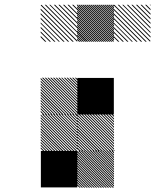

<svg xmlns="http://www.w3.org/2000/svg" viewBox="-20 -856 709 877"><path d="M500.8 -165.8 499.2 -167.5H500.8ZM500.8 -155 488.3 -167.5H494.2L500.8 -160.8ZM500.8 -144.2 477.5 -167.5H483.3L500.8 -150ZM500.8 -133.3 466.7 -167.5H472.5L500.8 -139.2ZM500.8 -122.5 455.8 -167.5H461.7L500.8 -128.3ZM500.8 -111.7 445 -167.5H450.8L500.8 -117.5ZM500.8 -100.8 434.2 -167.5H440L500.8 -106.7ZM500.8 -90 423.3 -167.5H429.2L500.8 -95.8ZM500.8 -79.2 412.5 -167.5H418.3L500.8 -85ZM500.8 -68.3 401.7 -167.5H407.5L500.8 -74.2ZM500.8 -57.5 390.8 -167.5H396.7L500.8 -63.3ZM500.8 -46.7 380 -167.5H385.8L500.8 -52.5ZM500.8 -35.8 369.2 -167.5H375L500.8 -41.7ZM500.8 -25 358.3 -167.5H364.2L500.8 -30.8ZM500.8 -14.2 347.5 -167.5H353.3L500.8 -20ZM500.8 -3.3 336.7 -167.5H342.5L500.8 -9.2ZM494.2 0.8 332.5 -160.8V-166.7L500 0.8ZM483.3 0.8 332.5 -150V-155.8L489.2 0.8ZM472.5 0.8 332.5 -139.2V-145L478.3 0.8ZM461.7 0.8 332.5 -128.3V-134.2L467.5 0.8ZM450.8 0.8 332.5 -117.5V-123.3L456.7 0.8ZM440 0.8 332.5 -106.7V-112.5L445.8 0.8ZM429.2 0.8 332.5 -95.8V-101.7L435 0.8ZM418.3 0.8 332.5 -85V-90.8L424.2 0.8ZM407.5 0.8 332.5 -74.2V-80L413.3 0.8ZM396.7 0.8 332.5 -63.3V-69.2L402.5 0.8ZM385.8 0.8 332.5 -52.5V-58.3L391.7 0.8ZM375 0.8 332.5 -41.7V-47.5L380.8 0.8ZM364.2 0.8 332.5 -30.8V-36.7L370 0.8ZM353.3 0.8 332.5 -20V-25.8L359.2 0.8ZM342.5 0.8 332.5 -9.2V-15L348.3 0.8ZM500.8 -167.5H505L500.8 -171.7ZM500.8 -321.7 488.3 -334.2H494.2L500.8 -327.5ZM500.8 -309.2 475.8 -334.2H481.7L500.8 -315ZM500.8 -296.7 463.3 -334.2H469.2L500.8 -302.5ZM500.8 -284.2 450.8 -334.2H456.7L500.8 -290ZM500.8 -271.7 438.3 -334.2H444.2L500.8 -277.5ZM500.8 -259.2 425.8 -334.2H430.8L500.8 -264.2ZM500.8 -246.7 413.3 -334.2H419.2L500.8 -252.5ZM500.8 -234.2 400.8 -334.2H406.7L500.8 -240ZM500.8 -221.7 388.3 -334.2H394.2L500.8 -227.5ZM500.8 -209.2 375.8 -334.2H381.7L500.8 -215ZM500.8 -196.7 363.3 -334.2H369.2L500.8 -202.5ZM500.8 -184.2 350.8 -334.2H356.7L500.8 -190ZM500.8 -171.7 338.3 -334.2H344.2L500.8 -177.5ZM494.2 -165.8 332.5 -327.5V-333.3L500 -165.8ZM481.7 -165.8 332.5 -315V-320.8L487.5 -165.8ZM469.2 -165.8 332.5 -302.5V-308.3L475 -165.8ZM456.7 -165.8 332.5 -290V-295.8L462.5 -165.8ZM444.2 -165.8 332.5 -277.5V-283.3L450 -165.8ZM430.8 -165.8 332.5 -264.2V-270.8L437.5 -165.8ZM419.2 -165.8 332.5 -252.5V-258.3L425 -165.8ZM406.7 -165.8 332.5 -240V-245.8L412.5 -165.8ZM394.2 -165.8 332.5 -227.5V-233.3L400 -165.8ZM381.7 -165.8 332.5 -215V-220.8L387.5 -165.8ZM369.2 -165.8 332.5 -202.5V-208.3L375 -165.8ZM356.7 -165.8 332.5 -190V-195.8L362.5 -165.8ZM344.2 -165.8 332.5 -177.5V-183.3L350 -165.8ZM334.2 -321.7 321.7 -334.2H327.5L334.2 -327.5ZM334.2 -309.2 309.2 -334.2H315L334.2 -315ZM334.2 -296.7 296.7 -334.2H302.5L334.2 -302.5ZM334.2 -284.2 284.2 -334.2H290L334.2 -290ZM334.2 -271.7 271.7 -334.2H277.5L334.2 -277.5ZM334.2 -259.2 259.2 -334.2H264.2L334.2 -264.2ZM334.2 -246.7 246.7 -334.2H252.5L334.2 -252.5ZM334.2 -234.2 234.2 -334.2H240L334.2 -240ZM334.2 -221.7 221.7 -334.2H227.5L334.2 -227.5ZM334.2 -209.2 209.2 -334.2H215L334.2 -215ZM334.2 -196.7 196.7 -334.2H202.5L334.2 -202.5ZM334.2 -184.2 184.2 -334.2H190L334.2 -190ZM334.2 -171.7 171.7 -334.2H177.5L334.2 -177.5ZM327.5 -165.8 165.8 -327.5V-333.3L333.3 -165.8ZM315 -165.8 165.8 -315V-320.8L320.8 -165.8ZM302.5 -165.8 165.8 -302.5V-308.3L308.3 -165.8ZM290 -165.8 165.8 -290V-295.8L295.8 -165.8ZM277.5 -165.8 165.8 -277.5V-283.3L283.3 -165.8ZM264.2 -165.8 165.8 -264.2V-270.8L270.8 -165.8ZM252.5 -165.8 165.8 -252.5V-258.3L258.3 -165.8ZM240 -165.8 165.8 -240V-245.8L245.8 -165.8ZM227.5 -165.8 165.8 -227.5V-233.3L233.3 -165.8ZM215 -165.8 165.8 -215V-220.8L220.8 -165.8ZM202.5 -165.8 165.8 -202.5V-208.3L208.3 -165.8ZM190 -165.8 165.8 -190V-195.8L195.8 -165.8ZM177.5 -165.8 165.8 -177.5V-183.3L183.3 -165.8ZM334.2 -488.3 321.7 -500.8H327.5L334.2 -494.2ZM334.2 -475.8 309.2 -500.8H315L334.2 -481.7ZM334.2 -463.3 296.7 -500.8H302.5L334.2 -469.2ZM334.2 -450.8 284.2 -500.8H290L334.2 -456.7ZM334.2 -438.3 271.7 -500.8H277.5L334.2 -444.2ZM334.2 -425.8 259.2 -500.8H264.2L334.2 -430.8ZM334.2 -413.3 246.7 -500.8H252.5L334.2 -419.2ZM334.2 -400.8 234.2 -500.8H240L334.2 -406.7ZM334.2 -388.3 221.7 -500.8H227.5L334.2 -394.2ZM334.2 -375.8 209.2 -500.8H215L334.2 -381.7ZM334.2 -363.3 196.7 -500.8H202.5L334.2 -369.2ZM334.2 -350.8 184.2 -500.8H190L334.2 -356.7ZM334.2 -338.3 171.7 -500.8H177.5L334.2 -344.2ZM327.5 -332.5 165.8 -494.2V-500L333.3 -332.5ZM315 -332.5 165.8 -481.7V-487.5L320.8 -332.5ZM302.5 -332.5 165.8 -469.2V-475L308.3 -332.5ZM290 -332.5 165.8 -456.7V-462.5L295.8 -332.5ZM277.5 -332.5 165.8 -444.2V-450L283.3 -332.5ZM264.2 -332.5 165.8 -430.8V-437.5L270.8 -332.5ZM252.5 -332.5 165.8 -419.2V-425L258.3 -332.5ZM240 -332.5 165.8 -406.7V-412.5L245.8 -332.5ZM227.5 -332.5 165.8 -394.2V-400L233.3 -332.5ZM215 -332.5 165.8 -381.7V-387.5L220.8 -332.5ZM202.5 -332.5 165.8 -369.2V-375L208.3 -332.5ZM190 -332.5 165.8 -356.7V-362.5L195.8 -332.5ZM177.5 -332.5 165.8 -344.2V-350L183.3 -332.5ZM667.5 -830 663.3 -834.2H667.5ZM667.5 -809.2 642.5 -834.2H648.3L667.5 -815ZM667.5 -788.3 621.7 -834.2H627.5L667.5 -794.2ZM667.5 -767.5 600.8 -834.2H606.7L667.5 -773.3ZM667.5 -746.7 580 -834.2H585.8L667.5 -752.5ZM667.5 -725.8 559.2 -834.2H565L667.5 -731.7ZM667.5 -705 538.3 -834.2H543.3L667.5 -710ZM667.5 -684.2 517.5 -834.2H523.3L667.5 -690ZM665 -665.8 499.2 -831.7 502.5 -834.2 667.5 -669.2ZM644.2 -665.8 499.2 -810.8V-816.7L650 -665.8ZM623.3 -665.8 499.2 -790V-795.8L629.2 -665.8ZM602.5 -665.8 499.2 -769.2V-775L608.3 -665.8ZM581.7 -665.8 499.2 -748.3V-753.3L586.7 -665.8ZM560.8 -665.8 499.2 -727.5V-733.3L566.7 -665.8ZM540 -665.8 499.2 -706.7V-712.5L545.8 -665.8ZM519.2 -665.8 499.2 -685.8V-691.7L525 -665.8ZM667.5 -834.2H669.2L667.5 -835.8ZM500.8 -826.7 493.3 -834.2H499.2L500.8 -832.5ZM500.8 -817.5 484.2 -834.2H490L500.8 -823.3ZM500.8 -808.3 475 -834.2H480.8L500.8 -814.2ZM500.8 -799.2 465.8 -834.2H471.7L500.8 -805ZM500.8 -790 456.7 -834.2H462.5L500.8 -795.8ZM500.8 -780.8 447.5 -834.2H453.3L500.8 -786.7ZM500.8 -771.7 438.3 -834.2H444.2L500.8 -777.5ZM500.8 -762.5 429.2 -834.2H435L500.8 -768.3ZM500.8 -753.3 420 -834.2H425.8L500.8 -759.2ZM500.8 -744.2 410.8 -834.2H416.7L500.8 -750ZM500.8 -735 401.7 -834.2H407.5L500.8 -740.8ZM500.8 -725.8 392.5 -834.2H398.3L500.8 -731.7ZM500.8 -716.7 383.3 -834.2H389.2L500.8 -722.5ZM500.8 -707.5 374.2 -834.2H380L500.8 -713.3ZM500.8 -698.3 365 -834.2H370.8L500.8 -704.2ZM500.8 -689.2 355.8 -834.2H361.7L500.8 -695ZM500.8 -680 346.7 -834.2H352.5L500.8 -685.8ZM500.8 -670.8 337.5 -834.2H343.3L500.8 -676.7ZM496.7 -665.8 332.5 -830 334.2 -834.2 500.8 -667.5ZM487.5 -665.8 332.5 -820.8V-826.7L493.3 -665.8ZM478.3 -665.8 332.5 -811.7V-817.5L484.2 -665.8ZM469.2 -665.8 332.5 -802.5V-808.3L475 -665.8ZM460 -665.8 332.5 -793.3V-799.2L465.8 -665.8ZM450.8 -665.8 332.5 -784.2V-790L456.7 -665.8ZM441.7 -665.8 332.5 -775V-780.8L447.5 -665.8ZM432.5 -665.8 332.5 -765.8V-771.7L438.3 -665.8ZM423.3 -665.8 332.5 -756.7V-762.5L429.2 -665.8ZM414.2 -665.8 332.5 -747.5V-753.3L420 -665.8ZM405 -665.8 332.5 -738.3V-744.2L410.8 -665.8ZM395.8 -665.8 332.5 -729.2V-735L401.7 -665.8ZM386.7 -665.8 332.5 -720V-725.8L392.5 -665.8ZM376.7 -665.8 332.5 -710V-716.7L383.3 -665.8ZM368.3 -665.8 332.5 -701.7V-707.5L374.2 -665.8ZM359.2 -665.8 332.5 -692.5V-698.3L365 -665.8ZM350 -665.8 332.5 -683.3V-689.2L355.8 -665.8ZM340.8 -665.8 332.5 -674.2V-680L346.7 -665.8ZM334.2 -830 330 -834.2H334.2ZM334.2 -809.2 309.2 -834.2H315L334.2 -815ZM334.2 -788.3 288.3 -834.2H294.2L334.2 -794.2ZM334.2 -767.5 267.5 -834.2H273.3L334.2 -773.3ZM334.2 -746.7 246.7 -834.2H252.5L334.2 -752.5ZM334.2 -725.8 225.8 -834.2H231.7L334.2 -731.7ZM334.2 -705 205 -834.2H210L334.2 -710ZM334.2 -684.2 184.2 -834.2H190L334.2 -690ZM331.7 -665.8 165.8 -831.7 169.2 -834.2 334.2 -669.2ZM310.8 -665.8 165.8 -810.8V-816.7L316.7 -665.8ZM290 -665.8 165.8 -790V-795.8L295.8 -665.8ZM269.2 -665.8 165.8 -769.2V-775L275 -665.8ZM248.3 -665.8 165.8 -748.3V-753.3L253.3 -665.8ZM227.5 -665.8 165.8 -727.5V-733.3L233.3 -665.8ZM206.7 -665.8 165.8 -706.7V-712.5L212.5 -665.8ZM185.8 -665.8 165.8 -685.8V-691.7L191.7 -665.8ZM334.2 -834.2H335.8L334.2 -835.8ZM166.7 -166.7H333.3V0H166.7ZM333.3 -500H500V-333.3H333.3Z"/></svg>

Font: 0xA000-Pixelated-Mono
Style: Pixelated-Mono
Weight: 400
Version: Version 0.1